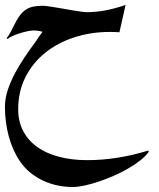

<svg xmlns="http://www.w3.org/2000/svg" viewBox="-20 -436 643 778"><path d="M583 178.7Q571.3 195.8 549.6 213.1Q527.8 230.5 500.2 246.3Q472.7 262.2 441.7 275.9Q410.6 289.6 380.1 299.8Q349.6 310.1 322 315.9Q294.4 321.8 273.9 321.8Q244.6 321.8 214.6 315.7Q184.6 309.6 156.7 296.9Q128.9 284.2 104.2 264.6Q79.6 245.1 61 217.8Q30.3 172.4 15.1 115Q0 57.6 0 -3.4Q0 -35.6 10.7 -69.1Q21.5 -102.5 39.1 -136.2Q56.6 -169.9 79.3 -203.6Q102.1 -237.3 126.5 -270Q130.4 -276.9 136.5 -285.6Q142.6 -294.4 152.3 -307.1Q134.8 -312.5 115.7 -312.5Q106.9 -312.5 92.3 -309.6Q77.6 -306.6 62 -301.8Q46.4 -296.9 32.2 -290.8Q18.1 -284.7 10.7 -277.8L6.8 -281.2Q18.1 -293.9 35.2 -330.1Q47.4 -355.5 59.1 -371.6Q70.8 -387.7 84.5 -396.7Q98.1 -405.8 114.7 -409.2Q131.3 -412.6 152.8 -412.6Q161.1 -412.6 175.3 -410.6Q189.5 -408.7 206.5 -405.8Q223.6 -402.8 242.2 -399.7Q260.7 -396.5 277.8 -393.6Q294.9 -390.6 309.1 -388.7Q323.2 -386.7 331.5 -386.7Q369.6 -386.7 408 -394Q446.3 -401.4 488.8 -416L463.9 -305.2Q444.3 -306.6 425.3 -306.6Q348.6 -306.6 281 -284.7Q213.4 -262.7 162.8 -221.9Q112.3 -181.2 83 -123.3Q53.7 -65.4 53.7 6.8Q53.7 55.7 73.5 94Q93.3 132.3 129.6 158.7Q166 185.1 217.8 199Q269.5 212.9 333.5 212.9Q454.1 212.9 580.1 174.3Z"/></svg>

Font: XB Khoramshahr
Style: Regular
Weight: 400
Designer: Behnam
Foundry: Irmug
Version: Version 8.005 2009